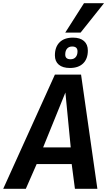

<svg xmlns="http://www.w3.org/2000/svg" viewBox="-55 -1169 675 1189"><path d="M-35 0 285 -707H447L548 0H409L389 -153H172L105 0ZM212 -256H383L350 -596ZM378 -748Q333 -748 309 -768.5Q285 -789 285 -826Q285 -878 314 -907Q343 -936 397 -936Q441 -936 465 -915Q489 -894 489 -856Q489 -805 460 -776.5Q431 -748 378 -748ZM382 -802Q402 -802 413.5 -815Q425 -828 425 -851Q425 -881 392 -881Q372 -881 360.5 -868Q349 -855 349 -831Q349 -802 382 -802ZM349 -967 465 -1149H589L444 -967Z"/></svg>

Font: Georama SemiBold
Style: Italic
Weight: 600
Italic angle: -9°
Designer: Jean-Baptiste Levee
Foundry: Production Type
Version: Version 1.000